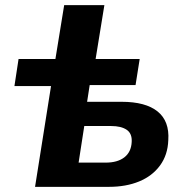

<svg xmlns="http://www.w3.org/2000/svg" viewBox="-20 -725 721 745"><path d="M116 0 178 -391H36L52 -496H195L229 -705H385L351 -496H522L506 -395H328L318 -330H452Q545 -330 591.5 -292.5Q638 -255 633 -181Q631 -124 601 -83Q571 -42 520 -21Q469 0 403 0ZM285 -94H390Q436 -94 462.5 -114.5Q489 -135 491 -174Q493 -207 471.5 -221.5Q450 -236 411 -236H307Z"/></svg>

Font: Nunito Sans 10pt ExtraBold
Style: Italic
Weight: 800
Italic angle: -9°
Designer: Vernon Adams
Foundry: Vernon Adams
Version: Version 3.101;gftools[0.9.27]